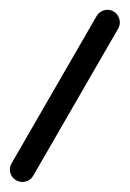

<svg xmlns="http://www.w3.org/2000/svg" viewBox="-269 -992 665 985"><g transform="rotate(30 64.0 -500.0)"><path d="M0 -64H128V-936H0ZM64 -128Q37 -128 18.5 -109Q0 -90 0 -64Q0 -37 18.5 -18.5Q37 0 64 0Q90 0 109 -18.5Q128 -37 128 -64Q128 -90 109 -109Q90 -128 64 -128ZM64 -1000Q37 -1000 18.5 -981Q0 -962 0 -936Q0 -909 18.5 -890.5Q37 -872 64 -872Q90 -872 109 -890.5Q128 -909 128 -936Q128 -962 109 -981Q90 -1000 64 -1000Z"/></g></svg>

Font: Wavefont
Style: Bold
Weight: 700
Version: Version 3.004;gftools[0.9.33]